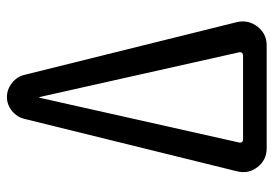

<svg xmlns="http://www.w3.org/2000/svg" viewBox="-135 -635 770 540"><g transform="rotate(-90 250.0 -365.0)"><path d="M245.1 -638.7 119.1 -77.1Q118.2 -72.3 120.6 -69.3Q123 -66.4 127.9 -66.4H364.3Q368.2 -66.4 371.1 -69.3Q374 -72.3 373 -77.1L247.1 -638.7Q247.1 -639.6 246.1 -639.6Q245.1 -639.6 245.1 -638.7ZM102.5 0Q70.3 0 50.3 -25.4Q30.3 -50.8 38.1 -83L185.5 -680.7Q190.4 -702.1 208 -716.3Q225.6 -730.5 247.1 -730.5Q268.6 -730.5 286.6 -716.3Q304.7 -702.1 309.6 -680.7L458 -83Q464.8 -50.8 444.8 -25.4Q424.8 0 392.6 0H389.6Z"/></g></svg>

Font: Rounded-X Mgen+ 1mn regular
Style: Regular
Weight: 400
Designer: [Source Han Sans]
Ryoko NISHIZUKA  (kana & ideographs); Paul D. Hunt (Latin, Greek & Cyrillic); Wenlong ZHANG  (bopomofo
Version: Version 1.059.20150602